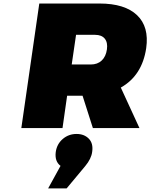

<svg xmlns="http://www.w3.org/2000/svg" viewBox="-20 -721 847 1081"><path d="M100.1 0 201.2 -701.2H540Q682.6 -701.2 751.5 -635.7Q820.3 -570.3 803.2 -450.2Q780.3 -295.4 660.2 -228L765.1 0H502.9L444.8 -182.1H357.9L332 0ZM251 339.8 320.8 212.9Q287.1 187.5 293.9 134.8Q300.3 89.8 333.3 61.5Q366.2 33.2 411.1 33.2Q454.1 33.2 480 59.8Q505.9 86.4 499 133.8Q494.1 172.9 460 213.9L355 339.8ZM383.8 -357.9H491.2Q528.8 -357.9 552.5 -380.1Q576.2 -402.3 582 -442.9Q587.4 -481.9 569.8 -503.4Q552.2 -524.9 515.1 -524.9H408.2Z"/></svg>

Font: Trueno Black
Style: Italic
Weight: 900
Designer: Julieta Ulanovsky
Foundry: Julieta Ulanovsky
Version: Version 3.001b | FøM Fix